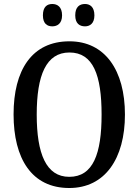

<svg xmlns="http://www.w3.org/2000/svg" viewBox="-20 -932 694 962"><path d="M406 -800C430 -800 453 -814 453 -855C453 -898 430 -912 406 -912C379 -912 357 -898 357 -855C357 -814 379 -800 406 -800ZM242 -800C267 -800 291 -814 291 -855C291 -898 267 -912 242 -912C216 -912 195 -898 195 -855C195 -814 216 -800 242 -800ZM327 10C506 10 606 -137 606 -358C606 -580 506 -725 328 -725C139 -725 48 -580 48 -359C48 -137 139 10 327 10ZM327 -46C211 -46 164 -162 164 -358C164 -555 211 -669 328 -669C447 -669 489 -555 489 -358C489 -162 447 -46 327 -46Z"/></svg>

Font: Noto Serif Myanmar Condensed Medium
Style: Regular
Weight: 500
Width: 3
Designer: Ben Mitchell and the Monotype Design Team
Foundry: Monotype Imaging Inc.
Version: Version 2.106